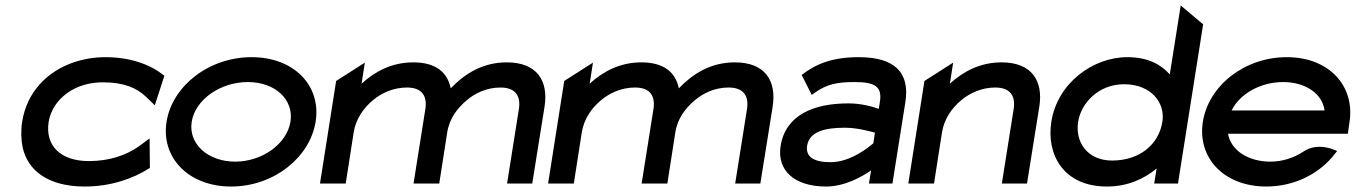

<svg xmlns="http://www.w3.org/2000/svg" viewBox="-20 -671 4957 702"><path d="M61 -226C56 -193 57 -160 63 -131C82 -48 155 11 290 11C385 11 466 -18 523 -54L528 -57L527 -165L485 -134C441 -104 381 -82 305 -82C203 -82 144 -137 158 -226C161 -246 169 -265 180 -283C212 -332 272 -370 357 -370C433 -370 481 -349 514 -317L546 -286L581 -394L577 -397C532 -433 460 -462 365 -462C324 -462 285 -455 249 -443C154 -410 79 -337 61 -226Z M589 -226C568 -95 669 11 825 11C981 11 1113 -95 1134 -226C1155 -357 1056 -462 900 -462C744 -462 610 -357 589 -226ZM681 -226C694 -307 786 -371 886 -371C986 -371 1055 -307 1042 -226C1029 -145 939 -80 840 -80C740 -80 668 -145 681 -226Z M1150 0H1244L1273 -186C1281 -237 1310 -277 1344 -305C1374 -330 1417 -351 1468 -351C1523 -351 1543 -320 1535 -271L1492 0H1586L1615 -186C1623 -239 1653 -276 1687 -305C1717 -330 1759 -351 1810 -351C1865 -351 1885 -320 1877 -271L1834 0H1926L1971 -281C1986 -376 1943 -443 1833 -443C1742 -443 1677 -399 1628 -348C1616 -407 1573 -443 1491 -443C1412 -443 1350 -409 1302 -365L1314 -442L1209 -375Z M1984 0H2078L2107 -186C2115 -237 2144 -277 2178 -305C2208 -330 2251 -351 2302 -351C2357 -351 2377 -320 2369 -271L2326 0H2420L2449 -186C2457 -239 2487 -276 2521 -305C2551 -330 2593 -351 2644 -351C2699 -351 2719 -320 2711 -271L2668 0H2760L2805 -281C2820 -376 2777 -443 2667 -443C2576 -443 2511 -399 2462 -348C2450 -407 2407 -443 2325 -443C2246 -443 2184 -409 2136 -365L2148 -442L2043 -375Z M2834 -137C2820 -46 2887 11 3000 11C3069 11 3132 -25 3165 -48L3157 0H3243L3290 -296C3308 -407 3250 -462 3120 -462C3020 -462 2962 -436 2911 -397L2948 -324L2959 -332C3003 -363 3039 -371 3106 -371C3181 -371 3206 -353 3197 -298L3193 -273C3171 -281 3129 -293 3082 -293C2954 -293 2852 -250 2834 -137ZM2931 -138C2939 -189 2994 -204 3068 -204C3115 -204 3160 -191 3179 -186L3173 -147C3159 -135 3091 -78 3017 -78C2956 -78 2925 -97 2931 -138Z M3301 0H3395L3424 -186C3432 -237 3461 -277 3495 -305C3525 -330 3568 -351 3619 -351C3674 -351 3694 -320 3686 -271L3643 0H3735L3780 -281C3795 -376 3752 -443 3642 -443C3563 -443 3501 -409 3453 -365L3465 -442L3360 -375Z M3824 -226C3805 -108 3867 11 4027 11C4103 11 4163 -17 4209 -55L4200 0H4287L4379 -582L4297 -651L4257 -399C4225 -435 4177 -462 4102 -462C3976 -462 3846 -367 3824 -226ZM3922 -226C3933 -295 3997 -363 4090 -363C4189 -363 4241 -295 4230 -226C4217 -143 4147 -84 4046 -84C3957 -84 3910 -150 3922 -226Z M4378 -226C4357 -95 4454 11 4610 11C4714 11 4806 -37 4861 -109L4869 -119L4859 -123C4858 -123 4798 -152 4746 -117C4711 -94 4669 -80 4625 -80C4543 -80 4480 -122 4470 -182H4908L4914 -224C4935 -356 4840 -462 4685 -462C4529 -462 4399 -357 4378 -226ZM4483 -267C4512 -327 4588 -371 4671 -371C4754 -371 4815 -328 4823 -267Z"/></svg>

Font: Charger Sport
Style: BdExtObl
Weight: 700
Designer: Jasper
Foundry: Cannot Into Space Fonts
Version: Version 1.1